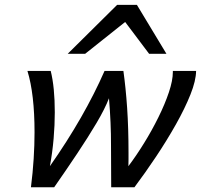

<svg xmlns="http://www.w3.org/2000/svg" viewBox="-20 -786 843 806"><path d="M418.9 -488.3H498Q507.8 -418.9 513.7 -333.3Q519.5 -247.6 519.5 -145.5Q519.5 -131.8 519.5 -117.4Q519.5 -103 519 -88.4Q551.8 -131.8 584.7 -185.1Q617.7 -238.3 645 -293.7Q672.4 -349.1 689 -398.7Q705.6 -448.2 705.6 -483.4V-488.3H803.2Q802.7 -447.3 779.5 -389.2Q756.3 -331.1 718.5 -263.9Q680.7 -196.8 635.3 -128.7Q589.8 -60.5 544.4 0H446.8Q445.8 -85.4 446 -177Q446.3 -268.6 437.5 -373.5Q420.4 -329.1 385.3 -269.8Q350.1 -210.4 304.2 -141.6Q258.3 -72.8 207.5 0H109.9Q117.7 -61 121.3 -119.1Q125 -177.2 125 -230.5Q125 -391.1 95.2 -488.3H192.9Q210 -419.9 210 -314.5Q210 -261.7 205.1 -204.1Q200.2 -146.5 189.5 -88.4Q262.7 -192.9 319.8 -292.7Q377 -392.6 418.9 -488.3ZM337.4 -560.1H264.2L471.7 -765.6H554.7L678.7 -560.1H606L505.4 -693.8Z"/></svg>

Font: Andika
Style: Italic
Weight: 400
Italic angle: -14°
Designer: Victor Gaultney, Annie Olsen, Julie Remington, Don Collingsworth, Eric Hays, Becca Hirsbrunner
Foundry: SIL International
Version: Version 6.101